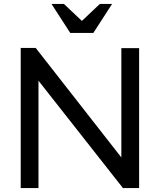

<svg xmlns="http://www.w3.org/2000/svg" viewBox="-20 -953 810 973"><path d="M175 -544V0H85V-710H161L595 -155V-709H685V0H603ZM304 -933 395 -847 486 -933H548L453 -786H336L241 -933Z"/></svg>

Font: Rising Sun
Style: Regular
Weight: 400
Designer: Matt McInerney, Pablo Impallari, Rodrigo Fuenzalida (Raleway font), Stephen Hutchings (Greek), Cristiano Sobral (main ch
Foundry: The Rising Sun Project Authors
Version: Version 4.327; ttfautohint (v1.8.4.7-5d5b-dirty)